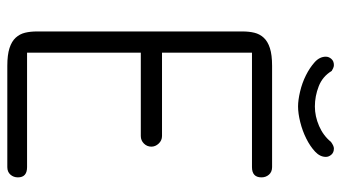

<svg xmlns="http://www.w3.org/2000/svg" viewBox="-224 -709 933 525"><g transform="rotate(90 242.5 -446.5)"><path d="M271 -841Q298 -841 324.5 -852.5Q351 -864 368 -885Q379 -893 386 -893Q397 -893 403 -886Q409 -879 409 -871Q409 -855 394.5 -841.5Q380 -828 359 -817.5Q338 -807 314 -801Q290 -795 271 -795Q254 -795 230.5 -800.5Q207 -806 186 -816.5Q165 -827 150 -840.5Q135 -854 135 -871Q135 -879 141 -886Q147 -893 158 -893Q162 -893 166.5 -891Q171 -889 174 -887Q189 -862 216 -851.5Q243 -841 271 -841ZM160 0Q130 0 111.5 -6Q93 -12 83 -23Q73 -34 69.5 -48.5Q66 -63 66 -81V-643Q66 -661 69.5 -675.5Q73 -690 83 -701Q93 -712 111.5 -718Q130 -724 160 -724H437Q450 -724 457.5 -715.5Q465 -707 465 -695Q465 -669 437 -669H124V-423H352Q364 -423 372.5 -414Q381 -405 381 -394Q381 -382 372.5 -373.5Q364 -365 352 -365H124V-54H437Q465 -54 465 -29Q465 -17 457.5 -8.5Q450 0 437 0Z"/></g></svg>

Font: VDS
Style: Thin
Weight: 100
Width: 0
Designer: artmaker
Foundry: artmaker
Version: Version 1.000 2012 initial release